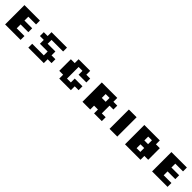

<svg xmlns="http://www.w3.org/2000/svg" viewBox="556 -2506 4388 4388"><g transform="rotate(45 2750.0 -312.5)"><path d="M125 0V-625H625V-500H375V-375H625V-250H375V-125H625V0Z M875 0V-125H1250V-250H1000V-375H875V-500H1000V-625H1500V-500H1125V-375H1375V-250H1500V-125H1375V0Z M1875 0V-125H1750V-500H1875V-625H2250V-500H2375V-375H2125V-500H2000V-125H2125V-250H2375V-125H2250V0Z M2625 0V-625H3125V-500H3250V-375H3125V-125H3250V0H3000V-125H2875V0ZM2875 -375H3000V-500H2875Z M3500 0V-625H3750V0Z M4000 0V-625H4500V-500H4625V-125H4500V0ZM4250 -375H4370V-500H4250ZM4250 -125H4370V-250H4250Z M4875 0V-625H5375V-500H5125V-375H5375V-250H5125V-125H5375V0Z"/></g></svg>

Font: Silkscreen
Style: Bold
Weight: 700
Designer: Jason Kottke
Foundry: Jason Kottke
Version: Version 1.001; ttfautohint (v1.8.4.7-5d5b)